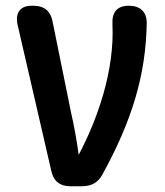

<svg xmlns="http://www.w3.org/2000/svg" viewBox="-20 -608 574 666"><path d="M224 38H264C297 38 320 26 336 -4C438 -190 486 -348 489 -528C489 -567 466 -588 428 -588H426C386 -588 368 -565 370 -525C378 -363 318 -194 253 -71C246 -122 237 -172 226 -220L162 -535C155 -570 133 -588 97 -588H89C50 -588 32 -563 41 -522L158 -15C166 21 188 38 224 38Z"/></svg>

Font: 寒蝉团圆体 Round
Style: Regular
Weight: 500
Designer: 寒蝉字型
Version: Version 2.700;Glyphs 3.1.1 (3135)